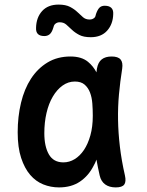

<svg xmlns="http://www.w3.org/2000/svg" viewBox="-20 -806 640 836"><path d="M237 10Q201 10 168.5 -3Q136 -16 111.5 -44.5Q87 -73 72 -118.5Q57 -164 57 -230Q57 -298 71.5 -358.5Q86 -419 115 -463.5Q144 -508 187 -534Q230 -560 287 -560Q335 -560 363 -537Q386 -518 400 -491L402 -507Q407 -535 423 -547.5Q439 -560 466 -560Q494 -560 505 -547Q516 -534 512 -507Q503 -450 498 -395Q493 -340 494 -283.5Q495 -227 502 -167.5Q509 -108 524 -42Q530 -15 521 -2.5Q512 10 484 10Q456 10 438 -3Q420 -16 414 -42Q406 -77 400 -111Q395 -97 388 -85Q366 -41 328.5 -15.5Q291 10 237 10ZM256 -99Q282 -99 305 -113Q328 -127 345.5 -153Q363 -179 373.5 -216.5Q384 -254 384 -302Q384 -329 382 -355.5Q380 -382 372 -403Q364 -424 348.5 -437.5Q333 -451 306 -451Q277 -451 252.5 -433.5Q228 -416 210 -385.5Q192 -355 182.5 -314Q173 -273 173 -226Q173 -168 193 -133.5Q213 -99 256 -99ZM212 -685Q206 -665 196.5 -657Q187 -649 173 -649Q154 -649 145 -658Q136 -667 137 -685Q138 -730 163.5 -758Q189 -786 235 -786Q266 -786 285 -776Q304 -766 317 -753.5Q330 -741 341.5 -731Q353 -721 370 -721Q377 -721 382 -723Q387 -725 390.5 -728Q394 -731 395.5 -735.5Q397 -740 398 -745Q405 -765 413.5 -773Q422 -781 436 -781Q455 -781 464.5 -772Q474 -763 473 -745Q472 -701 446.5 -672.5Q421 -644 375 -644Q344 -644 325 -654Q306 -664 293 -676.5Q280 -689 268.5 -699Q257 -709 240 -709Q233 -709 228.5 -707Q224 -705 220.5 -702Q217 -699 215 -694.5Q213 -690 212 -685Z"/></svg>

Font: Maple Mono SemiBold
Style: Regular
Weight: 600
Monospace: yes
Designer: subframe7536
Version: Version 7.000